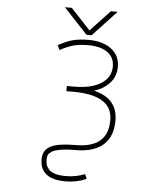

<svg xmlns="http://www.w3.org/2000/svg" viewBox="-71 -1012 1142 1305"><g transform="rotate(5 500.0 -359.5)"><path d="M318.4 -949.2H365.2L498 -806.6L631.8 -949.2H677.7L515.6 -775.4H480.5ZM306.6 -656.2 292 -688.5Q350.6 -720.7 395.5 -731.4Q440.4 -742.2 498 -742.2Q595.7 -742.2 653.8 -697.8Q711.9 -653.3 711.9 -577.1Q711.9 -507.8 666 -460.9Q626 -419.9 564.5 -401.4Q727.5 -363.3 727.5 -211.9Q727.5 -101.6 662.6 -44.9Q597.7 11.7 473.6 11.7Q409.2 11.7 368.2 19.5Q327.1 27.3 310.5 39.1Q293.9 50.8 289.1 63Q284.2 75.2 284.2 92.8Q284.2 112.3 288.6 127.4Q293 142.6 306.6 158.7Q320.3 174.8 349.1 184.1Q377.9 193.4 424.8 193.4Q493.2 193.4 553.7 168.9L567.4 200.2Q501 229.5 424.8 229.5Q250 229.5 250 92.8Q250 32.2 300.8 4.9Q351.6 -22.5 473.6 -22.5Q693.4 -22.5 692.4 -211.9Q692.4 -381.8 424.8 -381.8H377.9V-417H424.8Q544.9 -417 611.3 -459.5Q677.7 -502 677.7 -577.1Q677.7 -638.7 630.4 -672.4Q583 -706.1 498 -706.1Q444.3 -706.1 403.8 -696.3Q363.3 -686.5 306.6 -656.2Z"/></g></svg>

Font: GenEi Gothic M ExtraLight
Style: Regular
Weight: 200
Designer: o_tamon (Modified); [Source Han Sans]
Ryoko NISHIZUKA  (kana & ideographs); Paul D. Hunt (Latin, Greek & Cyrillic); Wenl
Version: Version 1.1a;Original Version 1.004